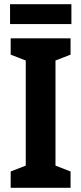

<svg xmlns="http://www.w3.org/2000/svg" viewBox="-20 -897 389 917"><path d="M317 0H31V-78L103 -106V-608L31 -636V-714H317V-636L245 -608V-106L317 -78ZM321 -877V-782H28V-877Z"/></svg>

Font: Noto Sans Myanmar UI Condensed
Style: Bold
Weight: 700
Width: 3
Designer: Monotype Design Team
Foundry: Monotype Imaging Inc.
Version: Version 2.103; ttfautohint (v1.8.4.7-5d5b)